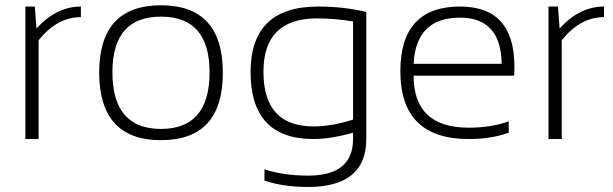

<svg xmlns="http://www.w3.org/2000/svg" viewBox="-20 -538 2374 743"><path d="M78.1 0V-512.7H114.7L121.1 -427.7Q198.2 -512.7 293 -512.7V-471.7Q201.2 -471.7 129.4 -382.3V0Z M603 -39.1Q791 -39.1 791 -258.3Q791 -473.6 603 -473.6Q415 -473.6 415 -258.3Q415 -39.1 603 -39.1ZM363.8 -256.3Q363.8 -517.6 603 -517.6Q842.3 -517.6 842.3 -256.3Q842.3 4.4 603 4.4Q364.7 4.4 363.8 -256.3Z M1346.2 -455.1Q1275.4 -466.8 1207 -466.8Q999.5 -466.8 999.5 -260.3Q999.5 -48.8 1193.4 -48.8Q1263.7 -48.8 1346.2 -75.2ZM1397.5 0Q1397.5 185.5 1171.4 185.5Q1076.7 185.5 1003.4 161.1V117.2Q1078.1 141.6 1172.4 141.6Q1346.2 141.6 1346.2 0V-24.4Q1259.3 0 1192.9 0Q949.7 0 949.7 -259.3Q949.7 -512.7 1210.9 -512.7Q1310.1 -512.7 1397.5 -491.7Z M1760.3 -512.7Q1970.7 -512.7 1970.7 -279.8Q1970.7 -263.2 1969.7 -245.1H1580.6Q1580.6 -43.9 1793.5 -43.9Q1880.9 -43.9 1948.7 -68.4V-24.4Q1880.9 0 1793.5 0Q1529.3 0 1529.3 -262.2Q1529.3 -512.7 1760.3 -512.7ZM1580.6 -291H1921.4Q1918.5 -469.7 1760.3 -469.7Q1589.4 -469.7 1580.6 -291Z M2102.5 0V-512.7H2139.2L2145.5 -427.7Q2222.7 -512.7 2317.4 -512.7V-471.7Q2225.6 -471.7 2153.8 -382.3V0Z"/></svg>

Font: Sansation Light
Style: Light
Weight: 300
Designer: Bernd Montag
Version: Version 1.301